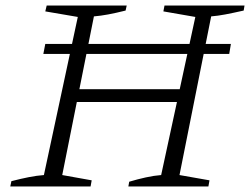

<svg xmlns="http://www.w3.org/2000/svg" viewBox="-20 -671 900 691"><path d="M442 0 445 -17Q475 -26 504.5 -32.5Q534 -39 560 -41L683 -610L568 -630L572 -651H860L857 -633Q817 -624 790.5 -619Q764 -614 740 -612L626 -41L734 -22L730 0ZM17 0 21 -19Q56 -28 84 -33.5Q112 -39 138 -41L260 -610L143 -630L148 -651H436L432 -633Q396 -624 369 -619Q342 -614 318 -612L204 -41L310 -22L306 0ZM227 -304 236 -350H659L651 -304ZM143 -513H811L805 -477H136Z"/></svg>

Font: Piazzolla Thin ExtraLight
Style: Italic
Weight: 250
Italic angle: -11.3°
Version: Version 2.005